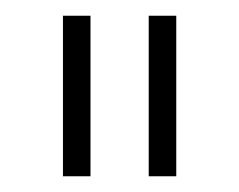

<svg xmlns="http://www.w3.org/2000/svg" viewBox="-20 -719 304 244"><path d="M60 -699V-495H95V-699ZM169 -699V-495H204V-699Z"/></svg>

Font: Montserrat arm ExtraLight
Style: Regular
Weight: 275
Designer: Julieta Ulanovsky
Foundry: Julieta Ulanovsky
Version: Version 6.000;PS 006.000;hotconv 1.0.88;makeotf.lib2.5.64775